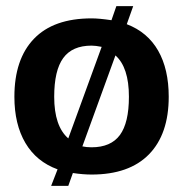

<svg xmlns="http://www.w3.org/2000/svg" viewBox="-20 -555 598 627"><path d="M168 -2Q99 -27 63 -88Q27 -149 27 -239Q27 -362 91 -428.5Q155 -495 279 -495Q304 -495 344 -489L360 -535H415L394 -476Q462 -450 496.5 -389.5Q531 -329 531 -239Q531 -117 466.5 -51Q402 15 279 15Q251 15 218 10L203 52H147ZM312 -402Q292 -406 279 -406Q216 -406 186.5 -365.5Q157 -325 157 -239Q157 -143 203 -103ZM401 -239Q401 -335 357 -374L249 -77Q262 -74 279 -74Q342 -74 371.5 -114Q401 -154 401 -239Z"/></svg>

Font: Pridi Medium
Style: Regular
Weight: 500
Designer: Katatrad Team
Foundry: CadsonDemak
Version: Version 1.001